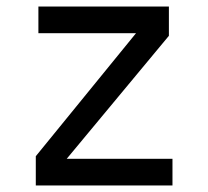

<svg xmlns="http://www.w3.org/2000/svg" viewBox="-20 -570 640 590"><path d="M90 0V-90L398 -468H98V-550H499V-460L185 -82H510V0Z"/></svg>

Font: JetBrainsMono NFM
Style: Regular
Weight: 400
Monospace: yes
Designer: Philipp Nurullin, Konstantin Bulenkov
Foundry: JetBrains
Version: Version 2.304; ttfautohint (v1.8.4.7-5d5b);Nerd Fonts 3.3.0